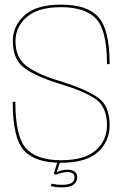

<svg xmlns="http://www.w3.org/2000/svg" viewBox="-20 -700 558 831"><path d="M248.5 111Q262 111 274 108.8Q286 106.5 295 101.2Q304 96 309 87.5Q314 79 314 67Q314 49 301.5 41.8Q289 34.5 272.5 34.5Q258.5 34.5 244 38.2Q229.5 42 222 47V56.5Q234.5 51 247.8 47.8Q261 44.5 272 44.5Q285 44.5 293.8 50.2Q302.5 56 302.5 68Q302.5 84.5 289 92.2Q275.5 100 249 100Q235.5 100 224 98.5Q212.5 97 203.5 95L199 105.5Q208.5 107.5 221 109.2Q233.5 111 248.5 111ZM222 56.5 239.5 1.5H228.5L213 51.5ZM244 4.5Q353 4.5 403.8 -42Q454.5 -88.5 454.5 -158Q454.5 -244 402 -279.2Q349.5 -314.5 246.5 -347Q149.5 -375 98.2 -411.5Q47 -448 47 -522.5Q47 -583.5 95.8 -626.2Q144.5 -669 245 -669Q347 -669 395 -619.8Q443 -570.5 443 -422.5H454.5Q454.5 -572 406 -626Q357.5 -680 245 -680Q138 -680 86.8 -634.2Q35.5 -588.5 35.5 -522.5Q35.5 -441.5 87.2 -404.5Q139 -367.5 240.5 -336.5Q339 -307.5 391 -273.2Q443 -239 443 -158Q443 -92.5 394.5 -49.5Q346 -6.5 244 -6.5Q141 -6.5 93.8 -56.5Q46.5 -106.5 46.5 -259.5H35Q35 -102.5 83.5 -49Q132 4.5 244 4.5Z"/></svg>

Font: Anybody Thin Thin
Style: Regular
Weight: 250
Version: Version 1.113;gftools[0.9.25]